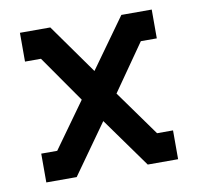

<svg xmlns="http://www.w3.org/2000/svg" viewBox="-61 -541 623 604"><g transform="rotate(-10 250.5 -239.0)"><path d="M250 -159 137 0H40V-92H91L195 -237L91 -386H40V-478H137L250 -319L364 -478H461V-386H410L306 -237L410 -92H461V0H364Z"/></g></svg>

Font: Turret Road
Style: Bold
Weight: 700
Designer: Noponies
Foundry: Noponies
Version: Version 1.001; ttfautohint (v1.8)